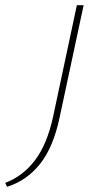

<svg xmlns="http://www.w3.org/2000/svg" viewBox="-151 -428 389 737"><path d="M53 19 144 -408H170L78 22Q54 137 2.5 201.5Q-49 266 -124 289L-131 274Q-64 249 -17 187.5Q30 126 53 19Z"/></svg>

Font: Ysabeau Office Thin
Style: Italic
Weight: 250
Italic angle: -12°
Designer: Christian Thalmann (Catharsis Fonts)
Version: Version 2.001;gftools[0.9.30]; featfreeze: tnum,lnum,ss02